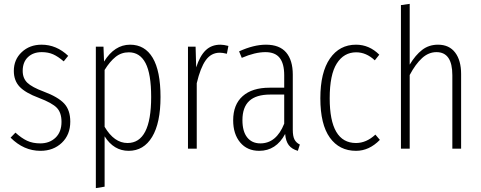

<svg xmlns="http://www.w3.org/2000/svg" viewBox="-20 -761 2463 983"><path d="M192.9 -532.2Q269 -532.2 329.1 -475.1L306.2 -446.8Q277.3 -471.7 252 -482.9Q226.6 -494.1 193.8 -494.1Q149.9 -494.1 123 -468.5Q96.2 -442.9 96.2 -397.9Q96.2 -360.4 119.9 -337.4Q143.6 -314.5 204.1 -292Q277.3 -264.6 308.6 -231Q339.8 -197.3 339.8 -138.2Q339.8 -71.3 296.6 -30Q253.4 11.2 187 11.2Q101.6 11.2 34.2 -56.2L59.1 -82Q89.4 -54.2 118.4 -40.5Q147.5 -26.9 186 -26.9Q233.9 -26.9 264.4 -56.2Q294.9 -85.4 294.9 -137.2Q294.9 -184.1 271 -209Q247.1 -233.9 179.2 -259.8Q109.9 -285.6 80.3 -317.1Q50.8 -348.6 50.8 -397.9Q50.8 -456.1 91.3 -494.1Q131.8 -532.2 192.9 -532.2Z M646 -532.2Q721.7 -532.2 761.7 -465.1Q801.8 -397.9 801.8 -264.2Q801.8 -131.3 758.8 -60.1Q715.8 11.2 638.7 11.2Q562.5 11.2 515.6 -63V194.8L470.7 202.1V-522H509.8L512.7 -445.8Q566.4 -532.2 646 -532.2ZM632.8 -28.8Q753.9 -28.8 753.9 -264.2Q753.9 -382.8 725.1 -438Q696.3 -493.2 639.6 -493.2Q601.1 -493.2 571.8 -469.7Q542.5 -446.3 515.6 -402.8V-111.8Q564.5 -28.8 632.8 -28.8Z M1108.4 -532.2Q1125 -532.2 1149.4 -525.9L1141.6 -485.8Q1119.1 -491.2 1105.5 -491.2Q1061 -491.2 1033.4 -452.6Q1005.9 -414.1 987.3 -335V0H942.4V-522H981.4L984.4 -416Q1003.4 -475.1 1033.2 -503.7Q1063 -532.2 1108.4 -532.2Z M1479 -96.2Q1479 -63.5 1487.8 -46.6Q1496.6 -29.8 1515.1 -21L1504.9 11.2Q1474.1 2.4 1458.5 -17.8Q1442.9 -38.1 1439.9 -75.2Q1393.6 11.2 1307.1 11.2Q1245.6 11.2 1209.7 -31.7Q1173.8 -74.7 1173.8 -145Q1173.8 -225.6 1222.4 -268.8Q1271 -312 1359.9 -312H1435.1V-376Q1435.1 -435.1 1411.9 -464.6Q1388.7 -494.1 1338.9 -494.1Q1285.6 -494.1 1217.8 -464.8L1204.1 -498Q1278.8 -532.2 1341.8 -532.2Q1411.1 -532.2 1445.1 -492.4Q1479 -452.6 1479 -378.9ZM1313 -26.9Q1395 -26.9 1435.1 -127.9V-276.9H1363.8Q1291.5 -276.9 1256.3 -244.4Q1221.2 -211.9 1221.2 -146Q1221.2 -87.9 1245.6 -57.4Q1270 -26.9 1313 -26.9Z M1802.7 -532.2Q1870.6 -532.2 1921.9 -481L1898.9 -452.1Q1855 -493.2 1803.7 -493.2Q1740.7 -493.2 1704.3 -436Q1668 -378.9 1668 -257.8Q1668 -28.8 1802.7 -28.8Q1855.5 -28.8 1901.9 -71.8L1924.8 -44.9Q1870.1 11.2 1802.7 11.2Q1717.3 11.2 1668.7 -56.4Q1620.1 -124 1620.1 -257.8Q1620.1 -390.6 1669.2 -461.4Q1718.3 -532.2 1802.7 -532.2Z M2222.7 -532.2Q2279.8 -532.2 2310.3 -491.9Q2340.8 -451.7 2340.8 -381.8V0H2295.9V-376Q2295.9 -494.1 2214.8 -494.1Q2174.3 -494.1 2140.9 -463.6Q2107.4 -433.1 2077.6 -377V0H2032.7V-734.9L2077.6 -741.2V-430.2Q2106.9 -479 2141.4 -505.6Q2175.8 -532.2 2222.7 -532.2Z"/></svg>

Font: Fira Sans Compressed ExtraLight
Style: Regular
Weight: 250
Width: 1
Designer: Carrois Corporate & Edenspiekermann AG
Foundry: Carrois Corporate GbR & Edenspiekermann AG
Version: Version 4.203;PS 004.203;hotconv 1.0.88;makeotf.lib2.5.64775